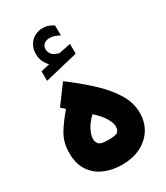

<svg xmlns="http://www.w3.org/2000/svg" viewBox="-198 -892 846 976"><g transform="rotate(-30 225.0 -404.0)"><path d="M155.3 -630.4Q141.1 -645.5 132.1 -664.8Q123 -684.1 123 -709.5Q123 -728.5 128.4 -743.7Q133.8 -758.8 142.6 -770.5Q156.2 -788.1 176.3 -797.1Q196.3 -806.2 217.3 -806.2Q238.8 -806.2 252.4 -800.5Q266.1 -794.9 280.3 -786.6L280.8 -727.5Q266.1 -735.4 252.7 -740.2Q239.3 -745.1 224.1 -745.1Q215.3 -745.1 206.1 -742.7Q196.8 -740.2 189.5 -733.4Q177.7 -722.7 177.7 -703.1Q178.2 -689 188 -675.5Q197.8 -662.1 220.7 -655.8Q223.1 -654.8 225.3 -654.1Q227.5 -653.3 230 -653.3Q231.9 -653.3 233.9 -653.8L299.3 -667V-609.4L104.5 -562.5V-618.7ZM173.8 -520.5Q245.1 -467.3 303.7 -413.1Q362.3 -358.9 397 -302.7Q431.6 -246.6 431.6 -187.5Q431.6 -130.9 404.5 -89.1Q377.4 -47.4 330.8 -24.7Q284.2 -2 225.1 -2Q166 -2 119.1 -22.5Q72.3 -43 45.4 -84.2Q18.6 -125.5 18.6 -187.5Q18.6 -248 44.7 -293Q70.8 -337.9 116.7 -391.1L93.3 -411.6ZM219.2 -300.3Q185.5 -266.6 172.1 -238.3Q158.7 -210 158.7 -189.9Q158.7 -170.4 170.2 -158.4Q181.6 -146.5 224.6 -146.5Q269.5 -146.5 280.5 -156.7Q291.5 -167 291.5 -190.4Q291.5 -206.5 275.1 -235.8Q258.8 -265.1 219.2 -300.3Z"/></g></svg>

Font: Vazir Black WOL
Style: Black-WOL
Weight: 900
Designer: Saber Rastikerdar
Foundry: Saber Rastikerdar
Version: Version 30.0.0